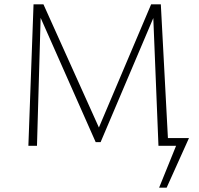

<svg xmlns="http://www.w3.org/2000/svg" viewBox="-20 -678 927 893"><path d="M755 195H720L799 0H717L693 -594L448 -17H425L169 -595L152 0H112L136 -658H182L440 -85L683 -658H728L761 -36H859Z"/></svg>

Font: Ysabeau Light
Style: Regular
Weight: 300
Designer: Christian Thalmann (Catharsis Fonts)
Version: Version 0.003